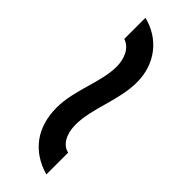

<svg xmlns="http://www.w3.org/2000/svg" viewBox="17 -538 566 566"><g transform="rotate(-45 300.0 -255.0)"><path d="M566 -315H478C468 -285 435 -273 404 -273C338 -273 268 -313 194 -313C113 -313 55 -272 33 -195H124C129 -221 158 -238 198 -238C267 -238 338 -198 414 -198C491 -198 549 -245 566 -315Z"/></g></svg>

Font: Perun Medium
Style: Regular
Weight: 500
Foundry: Copyright (c) Stefan Peev, Context Ltd, 2016
Version: Version 1.089